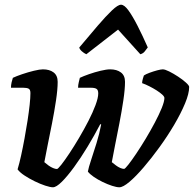

<svg xmlns="http://www.w3.org/2000/svg" viewBox="-20 -794 822 814"><path d="M204.5 0Q193 0 171.8 -7Q150.5 -14 127 -25.5Q103.5 -37 83.8 -50Q64 -63 54.5 -76Q62 -100.5 69.5 -134.8Q77 -169 84 -207.2Q91 -245.5 96.8 -282.5Q102.5 -319.5 105.8 -350Q109 -380.5 109 -399.5Q109 -414 101.5 -418Q94 -422 79 -422H26.5Q26.5 -433 29.2 -445Q32 -457 34.5 -464Q49 -471 74 -479.5Q99 -488 123.8 -494Q148.5 -500 162 -500Q190 -500 207.2 -487Q224.5 -474 224.5 -447Q224.5 -415.5 217.5 -368.5Q210.5 -321.5 200.5 -270.8Q190.5 -220 181.5 -176Q172.5 -132 168 -106.5Q176.5 -99 186 -92.2Q195.5 -85.5 205 -81.5Q214.5 -77.5 221.5 -77.5Q225.5 -77.5 239.8 -95.5Q254 -113.5 274 -143.5Q294 -173.5 315.2 -209.5Q336.5 -245.5 355 -281.5Q373.5 -317.5 385 -348.5Q396.5 -379.5 396.5 -398Q396.5 -412.5 389.2 -417.2Q382 -422 366 -422H311Q311 -433.5 314 -445.5Q317 -457.5 318.5 -464Q333 -471 357.2 -479.5Q381.5 -488 406.5 -494Q431.5 -500 447 -500Q475 -500 492.5 -487Q510 -474 510 -447Q510 -416 503 -369Q496 -322 486.2 -271.5Q476.5 -221 467.5 -176.8Q458.5 -132.5 454 -106.5Q462.5 -99.5 471.5 -92.8Q480.5 -86 489.8 -82Q499 -78 506 -78Q510 -78 524 -95.8Q538 -113.5 557.5 -142.5Q577 -171.5 597.8 -206Q618.5 -240.5 636.5 -274.5Q654.5 -308.5 665.8 -336.2Q677 -364 677 -378.5Q677 -384.5 667.8 -393Q658.5 -401.5 644 -410.8Q629.5 -420 613.2 -428.2Q597 -436.5 582.5 -441.5Q582.5 -449.5 585.8 -460.8Q589 -472 590 -474Q598 -479.5 614.2 -485.5Q630.5 -491.5 646.5 -495.8Q662.5 -500 670 -500Q679.5 -500 697.5 -491Q715.5 -482 735 -469.2Q754.5 -456.5 768.2 -444Q782 -431.5 782 -425.5Q782 -397.5 764.5 -355.5Q747 -313.5 718.8 -265.5Q690.5 -217.5 656.5 -170.5Q622.5 -123.5 589.2 -84.8Q556 -46 528.8 -23Q501.5 0 486 0Q474.5 0 455.2 -6.2Q436 -12.5 415.2 -22.5Q394.5 -32.5 377.5 -44.2Q360.5 -56 352.5 -66.5Q355.5 -83.5 366.2 -115.5Q377 -147.5 389.2 -187.2Q401.5 -227 409 -266.5L405 -267.5Q380 -219.5 351.2 -172Q322.5 -124.5 294 -85.5Q265.5 -46.5 242 -23.2Q218.5 0 204.5 0ZM346 -564Q336 -568.5 327 -576.5Q318 -584.5 316 -592.5Q358.5 -643.5 393.8 -684.5Q429 -725.5 454.5 -749.8Q480 -774 493 -774Q507 -774 524.5 -750Q542 -726 563 -685Q584 -644 606.5 -593Q601 -586 594.2 -576.8Q587.5 -567.5 575 -564L480.5 -668.5Z"/></svg>

Font: Texturina Medium
Style: Italic
Weight: 500
Italic angle: -11°
Designer: Guillermo Torres Carreño
Foundry: Omnibus-Type
Version: Version 1.002